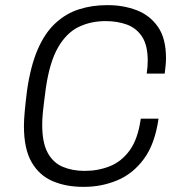

<svg xmlns="http://www.w3.org/2000/svg" viewBox="-20 -716 704 746"><path d="M302 10Q237 10 185 -12Q133 -34 103 -85.5Q73 -137 73 -226Q73 -249 76 -282.5Q79 -316 85 -364Q99 -461 127 -525Q155 -589 196 -626.5Q237 -664 287.5 -680Q338 -696 395 -696H400Q459 -696 510.5 -676.5Q562 -657 593.5 -612Q625 -567 625 -490Q625 -477 623.5 -462Q622 -447 620 -430H550Q552 -444 553 -456Q554 -468 554 -480Q554 -540 532 -573.5Q510 -607 473 -620.5Q436 -634 390 -634Q333 -634 286 -611.5Q239 -589 206 -532.5Q173 -476 158 -373Q154 -341 151 -318Q148 -295 146.5 -279Q145 -263 144.5 -251.5Q144 -240 144 -231Q144 -162 165 -123Q186 -84 223.5 -68Q261 -52 309 -52Q361 -52 406.5 -70Q452 -88 484 -132Q516 -176 527 -255H596Q582 -157 539.5 -99Q497 -41 436 -15.5Q375 10 307 10Z"/></svg>

Font: Chivo Medium ExtraLight
Style: Italic
Weight: 250
Italic angle: -8.05°
Version: Version 2.002